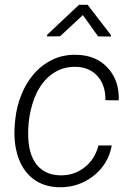

<svg xmlns="http://www.w3.org/2000/svg" viewBox="-20 -765 544 795"><path d="M34.7 0ZM227.1 -39.1Q284.7 -37.1 328.9 -71Q373 -105 387.7 -162.6H442.9Q428.2 -84 366 -35.9Q303.7 12.2 224.1 10.3Q160.2 8.8 116.7 -24.9Q73.2 -58.6 54 -118.2Q34.7 -177.7 41.5 -252.4L43.5 -273.4Q49.3 -324.7 68.6 -373Q87.9 -421.4 120.1 -458.7Q152.3 -496.1 197 -517.8Q241.7 -539.6 297.9 -538.1Q378.9 -536.1 426.8 -483.4Q474.6 -430.7 471.7 -349.6L416.5 -350.1Q417.5 -411.1 384.8 -448.7Q352.1 -486.3 295.4 -488.3Q234.9 -490.2 188.5 -453.1Q142.1 -416 118.7 -348.1Q95.2 -280.3 96.7 -204.1Q98.1 -125.5 131.8 -83.3Q165.5 -41 227.1 -39.1ZM439.5 -619.6 439 -613.8 386.2 -614.3 323.2 -702.6 228.5 -614.7 174.8 -614.3 175.3 -621.1 307.1 -745.1H342.8Z"/></svg>

Font: Roboto Light
Style: Italic
Weight: 300
Italic angle: -12°
Designer: Google
Version: Version 2.134; 2016; ttfautohint (v1.6)